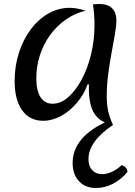

<svg xmlns="http://www.w3.org/2000/svg" viewBox="-20 -590 675 957"><path d="M417 -170Q398 -118 362.5 -76.5Q327 -35 283.5 -11.5Q240 12 195 12Q128 12 90.5 -40Q53 -92 53 -186Q53 -261 74.5 -327.5Q96 -394 133.5 -444Q171 -494 221 -522.5Q271 -551 328 -551Q345 -551 364 -547.5Q383 -544 407 -537Q353 -524 307.5 -492Q262 -460 229.5 -415Q197 -370 179 -315Q161 -260 161 -199Q161 -138 182 -105.5Q203 -73 242 -73Q283 -73 320 -105.5Q357 -138 387 -193.5Q417 -249 434 -319.5Q451 -390 451 -466Q451 -492 449 -519.5Q447 -547 443 -568Q453 -569 461 -569.5Q469 -570 476 -570Q517 -570 538.5 -549Q560 -528 560 -488Q560 -462 553 -421Q546 -380 536.5 -329Q527 -278 519.5 -222Q512 -166 512 -111Q512 -68 519 -37Q526 -6 543 33Q479 20 451 -23Q423 -66 423 -149Q423 -157 423 -160.5Q423 -164 424 -168ZM586 233Q615 243 615 267Q584 305 543 326Q502 347 458 347Q405 347 373.5 313Q342 279 342 222Q342 157 386.5 104Q431 51 519 13L543 33Q482 74 451.5 116.5Q421 159 421 203Q421 238 439.5 258Q458 278 489 278Q513 278 539 266Q565 254 586 233Z"/></svg>

Font: Merienda
Style: Regular
Weight: 400
Designer: Eduardo Rodriguez Tunni
Foundry: Eduardo Rodriguez Tunni
Version: Version 2.001